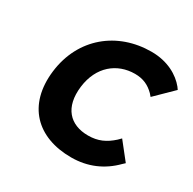

<svg xmlns="http://www.w3.org/2000/svg" viewBox="-150 -821 994 988"><g transform="rotate(30 346.5 -327.0)"><path d="M391 12C490 12 572 -25 636 -90L650 -103L570 -204L553 -187C511 -149 469 -129 410 -129C302 -129 237 -198 253 -328C269 -456 356 -525 462 -525C511 -525 546 -508 577 -477L590 -462L693 -563L683 -577C645 -624 576 -666 479 -666C276 -666 115 -536 89 -325C63 -111 189 12 391 12Z"/></g></svg>

Font: Falling Sky
Style: ExBdObl
Weight: 400
Designer: Paul D. Hunt
Foundry: Adobe Systems Incorporated
Version: Version 1.02